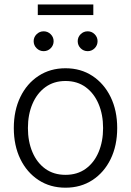

<svg xmlns="http://www.w3.org/2000/svg" viewBox="-20 -852 602 883"><path d="M281.2 11.2Q210.9 11.2 157.2 -23.9Q103.5 -59.1 73.5 -120.8Q43.5 -182.6 43.5 -263.2Q43.5 -343.8 73.5 -405.8Q103.5 -467.8 157.2 -502.9Q210.9 -538.1 281.2 -538.1Q351.6 -538.1 405 -502.9Q458.5 -467.8 488.8 -405.8Q519 -343.8 519 -263.2Q519 -182.6 489 -120.8Q459 -59.1 405.3 -23.9Q351.6 11.2 281.2 11.2ZM281.2 -47.9Q335.4 -47.9 374 -75.7Q412.6 -103.5 433.3 -152.3Q454.1 -201.2 454.1 -263.2Q454.1 -325.2 433.3 -374Q412.6 -422.9 374 -451.2Q335.4 -479.5 281.2 -479.5Q227.5 -479.5 188.7 -451.2Q149.9 -422.9 129.2 -374Q108.4 -325.2 108.4 -263.2Q108.4 -201.2 129.2 -152.3Q149.9 -103.5 188.5 -75.7Q227.1 -47.9 281.2 -47.9ZM383.3 -616.7Q364.3 -616.7 350.8 -630.1Q337.4 -643.6 337.4 -662.6Q337.4 -681.2 350.8 -694.6Q364.3 -708 383.3 -708Q401.9 -708 415.3 -694.6Q428.7 -681.2 428.7 -662.6Q428.7 -643.6 415.3 -630.1Q401.9 -616.7 383.3 -616.7ZM180.7 -616.7Q162.1 -616.7 148.4 -630.1Q134.8 -643.6 134.8 -662.6Q134.8 -681.2 148.4 -694.6Q162.1 -708 180.7 -708Q199.7 -708 213.1 -694.6Q226.6 -681.2 226.6 -662.6Q226.6 -643.6 213.1 -630.1Q199.7 -616.7 180.7 -616.7ZM409.2 -831.5V-782.7H153.8V-831.5Z"/></svg>

Font: Inter 24pt Light
Style: Regular
Weight: 300
Designer: Rasmus Andersson
Foundry: rsms
Version: Version 4.001;git-66647c0bb